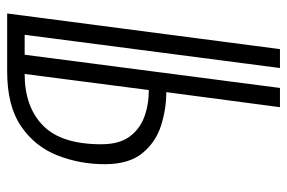

<svg xmlns="http://www.w3.org/2000/svg" viewBox="-156 -664 820 549"><g transform="rotate(-90 254.5 -390.0)"><path d="M388 0H334L429 -730H372L277 0H222L265 -325Q217 -325 169.5 -340Q122 -355 90.5 -393.5Q59 -432 59 -501Q59 -572 84 -636Q109 -700 167 -740Q225 -780 324 -780H490ZM271 -375 317 -730Q223 -730 169.5 -677.5Q116 -625 116 -511Q116 -460 137.5 -430.5Q159 -401 194 -388Q229 -375 271 -375Z"/></g></svg>

Font: Tanohe Sans Light
Style: Italic
Weight: 300
Designer: Village Type and Design LLC & Cristiano Sobral
Foundry: Cooper Hewitt Smithsonian Design Museum
Version: Version 1.00;September 29, 2021;FontCreator 13.0.0.2655 64-b